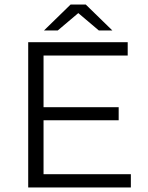

<svg xmlns="http://www.w3.org/2000/svg" viewBox="-20 -831 655 851"><path d="M560 -59V0H105V-644H546V-585H173V-356H506V-298H173V-59ZM418 -696 327 -773 236 -696H175L293 -811H360L478 -696Z"/></svg>

Font: Montserrat Ace
Style: Regular
Weight: 400
Designer: Julieta Ulanovsky
Foundry: Julieta Ulanovsky
Version: Version 1